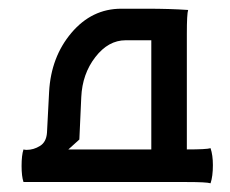

<svg xmlns="http://www.w3.org/2000/svg" viewBox="-20 -420 530 443"><path d="M29.8 -37.1Q29.8 -62 34.2 -75.2Q37.1 -74.2 41.5 -74.2Q57.6 -74.2 72.3 -83.3Q86.9 -92.3 88.4 -113.8L93.3 -208Q97.7 -288.6 144.8 -344.2Q191.9 -399.9 259.8 -399.9H318.8Q371.6 -399.9 414.1 -397Q411.1 -388.2 411.1 -341.8V-75.2Q457 -75.2 465.8 -78.1Q471.2 -62 471.2 -39.1Q471.2 -13.2 465.8 2.9Q457 0 411.1 0H41H39.1H34.2Q29.8 -13.2 29.8 -37.1ZM163.1 -98.1 137.7 -75.2H329.1V-327.1H270Q230 -327.1 200 -288.3Q169.9 -249.5 167.5 -195.8Z"/></svg>

Font: Nikodecs
Style: Medium
Weight: 500
Version: Version 0.29